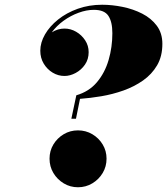

<svg xmlns="http://www.w3.org/2000/svg" viewBox="-20 -780 705 810"><path d="M302 -378Q355.5 -393.5 389 -433.2Q422.5 -473 438.2 -527Q454 -581 454 -640Q454 -688 437.2 -713.2Q420.5 -738.5 376 -738.5Q345 -738.5 311.5 -726.2Q278 -714 248.2 -692.5Q218.5 -671 198.5 -643.5Q224 -659.5 252 -659.5Q278 -659.5 301.2 -646Q324.5 -632.5 339.2 -610Q354 -587.5 354 -560Q354 -530 338.5 -507.5Q323 -485 299.2 -472.2Q275.5 -459.5 252 -459.5Q225.5 -459.5 202.2 -473.5Q179 -487.5 164.5 -511.5Q150 -535.5 150 -566Q150 -600.5 169.8 -634.8Q189.5 -669 225 -697.5Q260.5 -726 308 -743Q355.5 -760 411 -760Q452.5 -760 497 -751Q541.5 -742 579.8 -722.5Q618 -703 641.5 -671.5Q665 -640 665 -595Q665 -542.5 642.8 -504.5Q620.5 -466.5 583.5 -440.5Q546.5 -414.5 500.8 -398.2Q455 -382 407.5 -374Q360 -366 317.5 -363L300.5 -279H281ZM189 -110.5Q189 -143.5 205.2 -170.5Q221.5 -197.5 248.8 -213.8Q276 -230 309 -230Q342 -230 369.5 -213.8Q397 -197.5 413.2 -170.5Q429.5 -143.5 429.5 -110.5Q429.5 -77.5 413.2 -50.2Q397 -23 369.5 -6.5Q342 10 309 10Q276 10 248.8 -6.5Q221.5 -23 205.2 -50.2Q189 -77.5 189 -110.5Z"/></svg>

Font: Bodoni* 11pt Fatface
Style: Italic
Weight: 900
Italic angle: -13°
Version: Version 2.3